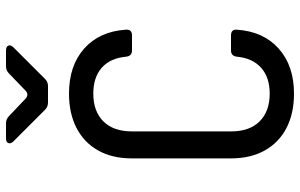

<svg xmlns="http://www.w3.org/2000/svg" viewBox="-200 -790 1000 640"><g transform="rotate(-90 300.0 -470.0)"><path d="M308 10Q242 10 193.5 -15Q145 -40 118.5 -87.5Q92 -135 92 -200V-530Q92 -596 118.5 -643Q145 -690 193.5 -715Q242 -740 308 -740Q401 -740 458 -689.5Q515 -639 521 -551Q523 -530 502 -530H452Q433 -530 431 -550Q426 -603 394 -631Q362 -659 308 -659Q249 -659 215.5 -625.5Q182 -592 182 -530V-200Q182 -138 215.5 -104.5Q249 -71 308 -71Q362 -71 394 -99.5Q426 -128 431 -180Q433 -200 452 -200H502Q523 -200 521 -180Q515 -92 458 -41Q401 10 308 10ZM278 -810Q264 -810 254 -820L149 -925Q140 -934 143 -942Q146 -950 159 -950H209Q223 -950 233 -940L291 -885Q305 -872 319 -886L375 -940Q385 -950 399 -950H451Q465 -950 468 -942Q471 -934 462 -925L357 -820Q347 -810 333 -810Z"/></g></svg>

Font: Pitagon Sans Mono
Style: Regular
Weight: 400
Monospace: yes
Designer: Travis Tran
Foundry: Pitagon
Version: Version 1.001;gftools[0.9.26]